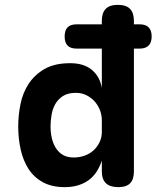

<svg xmlns="http://www.w3.org/2000/svg" viewBox="-20 -760 644 790"><path d="M296 -560Q270 -560 258 -572.5Q246 -585 246 -610Q246 -635 258 -647.5Q270 -660 296 -660H399V-674Q399 -707 415 -723.5Q431 -740 465 -740Q499 -740 515 -723.5Q531 -707 531 -674V-660H554Q579 -660 591.5 -647.5Q604 -635 604 -610Q604 -585 591.5 -572.5Q579 -560 554 -560H531V-55Q531 -22 515.5 -6Q500 10 466.5 10Q433 10 416 -6Q399 -22 399 -55V-99Q391 -75 378 -54.5Q365 -34 346.5 -20Q328 -6 303 2Q278 10 246 10Q193 10 156 -10.5Q119 -31 97 -65.5Q75 -100 65 -145Q55 -190 55 -239Q55 -286 64.5 -332.5Q74 -379 98.5 -416Q123 -453 164 -476.5Q205 -500 269 -500Q325 -500 358 -472.5Q391 -445 399 -398V-560ZM283 -112Q307 -112 328 -119.5Q349 -127 364.5 -141Q380 -155 389.5 -174.5Q399 -194 399 -216V-265Q399 -286 391.5 -306Q384 -326 370 -342Q356 -358 336 -368Q316 -378 292 -378Q259 -378 238.5 -364.5Q218 -351 207 -331Q196 -311 192 -286.5Q188 -262 188 -240Q188 -215 193 -192.5Q198 -170 209.5 -151.5Q221 -133 239 -122.5Q257 -112 283 -112Z"/></svg>

Font: Maple Mono NL
Style: Bold
Weight: 700
Monospace: yes
Designer: subframe7536
Version: Version 7.000